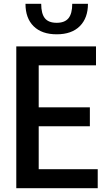

<svg xmlns="http://www.w3.org/2000/svg" viewBox="-20 -982 563 1002"><path d="M276 -803Q198 -803 155.5 -845Q113 -887 113 -962H195Q195 -911 214 -887Q233 -863 276 -863Q318 -863 337.5 -887Q357 -911 357 -962H439Q439 -888 396.5 -845.5Q354 -803 276 -803ZM65 -740H481V-641H182V-422H449V-323H182V-99H490V0H65Z"/></svg>

Font: Encode Sans Compressed
Style: SemiBold
Weight: 600
Designer: Pablo Impallari, Andres Torresi
Foundry: Pablo Impallari, Andres Torresi
Version: Version 1.000; ttfautohint (v1.00) -l 8 -r 50 -G 200 -x 14 -